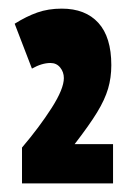

<svg xmlns="http://www.w3.org/2000/svg" viewBox="-20 -795 305 445"><path d="M31 -370V-453Q71 -500 99.5 -544.5Q128 -589 128 -614Q128 -628 119.5 -638.5Q111 -649 97 -649Q77 -649 54 -636L14 -740Q41 -757 66.5 -766Q92 -775 123 -775Q178 -775 208 -742Q238 -709 238 -644Q238 -615 230.5 -589.5Q223 -564 205 -534.5Q187 -505 153 -461H242V-370Z"/></svg>

Font: Georama ExtraCondensed Black
Style: Regular
Weight: 900
Width: 2
Designer: Jean-Baptiste Levee
Foundry: Production Type
Version: Version 1.000